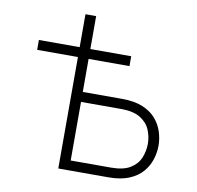

<svg xmlns="http://www.w3.org/2000/svg" viewBox="-84 -853 965 939"><g transform="rotate(10 399.0 -383.0)"><path d="M63 -553.5V-602.5H521.5V-553.5ZM265.5 0V-766H318.5V-389.5H514Q575 -389.5 616.5 -372.2Q658 -355 682.5 -326.5Q707 -298 718 -263.5Q729 -229 729 -194.5Q729 -160.5 718 -126Q707 -91.5 682.5 -63Q658 -34.5 616.5 -17.2Q575 0 514 0ZM318.5 -49H518.5Q579.5 -49 614 -70.2Q648.5 -91.5 662.2 -125Q676 -158.5 676 -194.5Q676 -230 662.2 -263.2Q648.5 -296.5 614 -318.2Q579.5 -340 518.5 -340H318.5Z"/></g></svg>

Font: Overpass ExtraLight
Style: Regular
Weight: 250
Designer: Delve Withrington, Dave Bailey, Thomas Jockin
Foundry: Delve Fonts LLC
Version: Version 4.000